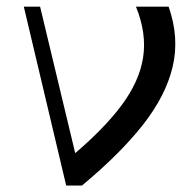

<svg xmlns="http://www.w3.org/2000/svg" viewBox="-20 -571 566 591"><path d="M183.7 0 53.3 -550.5H103.4L216.7 -78L193.8 -84.7Q295.5 -169 352.1 -244.1Q408.7 -319.1 420.4 -393.5Q432.1 -467.9 398.5 -550.5H499.1Q532.6 -454.7 511.4 -365.3Q490.2 -276 419.6 -186.3Q348.9 -96.6 232.4 0Z"/></svg>

Font: Savate ExtraLight
Style: Italic
Weight: 200
Italic angle: -11°
Designer: Max Esnée
Foundry: Plomb Type
Version: Version 2.000